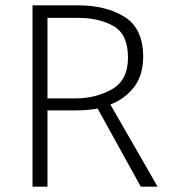

<svg xmlns="http://www.w3.org/2000/svg" viewBox="-20 -700 652 720"><path d="M274 -633H158V-331H263Q339 -331 399.5 -365Q460 -399 460 -484Q460 -571 406 -602Q352 -633 274 -633ZM517 -486Q516 -416 482 -372.5Q448 -329 394 -308L571 0H508L346 -293Q325 -289 304 -287.5Q283 -286 261 -286H158V0H102V-680H272Q378 -680 447.5 -636.5Q517 -593 517 -486Z"/></svg>

Font: Palanquin ExtraLight
Style: Regular
Weight: 275
Designer: Pria Ravichandran
Version: Version 1.001